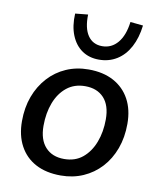

<svg xmlns="http://www.w3.org/2000/svg" viewBox="-85 -813 734 889"><g transform="rotate(10 282.5 -369.0)"><path d="M261 9Q192 9 143 -17Q94 -43 67.5 -92Q41 -141 41 -208Q41 -272 60.5 -324.5Q80 -377 115.5 -416Q151 -455 199 -476Q247 -497 304 -497Q373 -497 422 -470.5Q471 -444 497.5 -395.5Q524 -347 524 -280Q524 -216 504.5 -163Q485 -110 449.5 -71.5Q414 -33 366 -12Q318 9 261 9ZM263 -69Q315 -69 350 -98Q385 -127 403.5 -175.5Q422 -224 422 -283Q422 -349 390 -383.5Q358 -418 302 -418Q251 -418 215.5 -389.5Q180 -361 161.5 -312.5Q143 -264 143 -204Q143 -139 175 -104Q207 -69 263 -69ZM342 -550Q296 -550 262.5 -573Q229 -596 211.5 -639Q194 -682 197 -741L257 -747Q255 -683 278.5 -648.5Q302 -614 346 -614Q390 -614 419 -648.5Q448 -683 456 -747L516 -741Q509 -682 486 -639Q463 -596 426 -573Q389 -550 342 -550Z"/></g></svg>

Font: Nunito Sans 12pt SemiBold
Style: Italic
Weight: 600
Italic angle: -9°
Designer: Vernon Adams
Foundry: Vernon Adams
Version: Version 3.101;gftools[0.9.27]